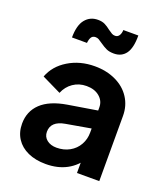

<svg xmlns="http://www.w3.org/2000/svg" viewBox="-145 -890 870 1002"><g transform="rotate(20 290.0 -388.5)"><path d="M38.5 -144.2Q38.5 -213 85.5 -257.6Q132.5 -302.2 226.8 -317.8L404.5 -346.8V-247.2L251.5 -220.5Q212.8 -213.8 193.8 -195.9Q174.8 -178 174.8 -148.8Q174.8 -121 195.9 -104.2Q217 -87.5 249.8 -87.5Q290 -87.5 321.9 -105.2Q353.8 -123 371.1 -153.8Q388.5 -184.5 388.5 -221.5V-362Q388.5 -397.2 361 -420.5Q333.5 -443.8 288.8 -443.8Q246.8 -443.8 214.6 -421.6Q182.5 -399.5 167.2 -361.8L60.2 -413.8Q84 -477.8 148 -516.6Q212 -555.5 294 -555.5Q359.5 -555.5 411.1 -531Q462.8 -506.5 491.2 -462.5Q519.8 -418.5 519.8 -362V0H396V-92.8L424.2 -94.5Q391.8 -41.5 342.1 -14.8Q292.5 12 226 12Q169.2 12 126.9 -7.1Q84.5 -26.2 61.5 -61.5Q38.5 -96.8 38.5 -144.2ZM284.8 -680.8Q271 -690.8 263.1 -695.1Q255.2 -699.5 245 -699.5Q229.5 -699.5 222.1 -688.1Q214.8 -676.8 212.8 -655.8H129.5Q129.8 -724 156.4 -756.4Q183 -788.8 226.2 -788.8Q249.2 -788.8 265 -781Q280.8 -773.2 297.8 -759.5Q311.5 -749.5 319.5 -745.1Q327.5 -740.8 337.5 -740.8Q351.8 -740.8 359.8 -753.1Q367.8 -765.5 368.2 -783.8H451.5Q452 -714.8 428.9 -683.1Q405.8 -651.5 363.2 -651.5Q338 -651.5 321.8 -658.9Q305.5 -666.2 284.8 -680.8Z"/></g></svg>

Font: Trafiko Sans Variable
Style: Regular
Weight: 400
Designer: Gumpita Rahayu / Trafiko
Foundry: Tokotype / Trafiko
Version: Version 0.001;FEAKit 1.0